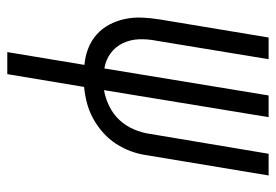

<svg xmlns="http://www.w3.org/2000/svg" viewBox="-138 -422 775 540"><g transform="rotate(90 250.0 -152.5)"><path d="M127 215 163 -2Q139 -4 117 -12.5Q95 -21 78 -36Q61 -51 50 -71.5Q39 -92 34 -115.5Q29 -139 30 -163.5Q31 -188 35 -213L86 -520H147L95 -204Q90 -179 91 -155Q92 -131 102 -110Q112 -89 130.5 -75.5Q149 -62 173 -58L249 -520H310L234 -57Q257 -61 279.5 -72Q302 -83 318.5 -101Q335 -119 344.5 -141.5Q354 -164 357 -186L413 -520H474L417 -177Q414 -155 406 -133Q398 -111 385 -91Q372 -71 353.5 -54.5Q335 -38 314 -26.5Q293 -15 270 -9Q247 -3 225 -1L189 215Z"/></g></svg>

Font: Iosevka SS04 Light
Style: Italic
Weight: 300
Italic angle: -9°
Monospace: yes
Designer: Belleve Invis
Foundry: Belleve Invis
Version: Version 19.0.0; ttfautohint (v1.8.4)